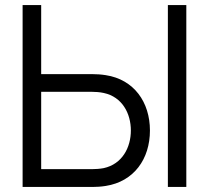

<svg xmlns="http://www.w3.org/2000/svg" viewBox="-20 -740 828 760"><path d="M347.5 0C361.5 0 380 -1 398.5 -4C510.5 -21.5 573.5 -111 573.5 -223.5C573.5 -335.5 510.5 -425.5 398.5 -442.5C380 -445.5 361.5 -446.5 347.5 -446.5H143V-720H69.5V0ZM717.5 0V-720H644.5V0ZM143 -376.5H345.5C357.5 -376.5 375 -375.5 390.5 -372C464 -356.5 498 -290.5 498 -223.5C498 -156.5 464 -90.5 390.5 -74.5C375 -71.5 357.5 -70.5 345.5 -70.5H143Z"/></svg>

Font: Manrope
Style: Regular
Weight: 400
Designer: Mikhail Sharanda
Foundry: Mikhail Sharanda
Version: Version 4.505